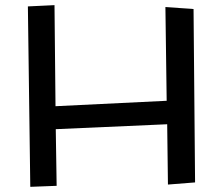

<svg xmlns="http://www.w3.org/2000/svg" viewBox="-20 -723 863 743"><path d="M87.9 -698.2 190.9 -703.1 194.8 -312 625 -333 620.1 -695.8 729 -688 734.9 -17.1 629.9 -8.8 627 -242.2 195.8 -223.1 199.2 -3.9 97.2 0Z"/></svg>

Font: Preahvihear
Style: Regular
Weight: 400
Designer: Danh Hong
Version: Version 8.002; ttfautohint (v1.8.3)